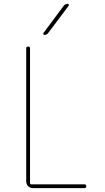

<svg xmlns="http://www.w3.org/2000/svg" viewBox="-20 -970 540 990"><path d="M150.4 0Q135.7 0 125.5 -9.8Q115.2 -19.5 115.2 -35.2V-719.7Q115.2 -729.5 125 -730Q134.8 -730.5 134.8 -719.7V-25.4Q134.8 -20.5 139.6 -19.5H415Q424.8 -19.5 424.8 -9.8Q424.8 0 415 0ZM209 -790Q205.1 -790 203.6 -793.5Q202.1 -796.9 204.1 -799.8L308.6 -940.4Q316.4 -950.2 329.1 -950.2Q333 -950.2 334.5 -946.8Q335.9 -943.4 334 -940.4L228.5 -799.8Q220.7 -790 209 -790Z"/></svg>

Font: Rounded-X Mgen+ 1mn thin
Style: Regular
Weight: 100
Designer: [Source Han Sans]
Ryoko NISHIZUKA  (kana & ideographs); Paul D. Hunt (Latin, Greek & Cyrillic); Wenlong ZHANG  (bopomofo
Version: Version 1.059.20150602